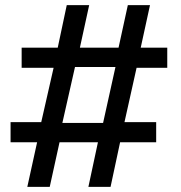

<svg xmlns="http://www.w3.org/2000/svg" viewBox="-20 -725 701 745"><path d="M86 0 124 -173H21V-251H140L188 -462H64V-540H204L239 -705H326L290 -540H440L476 -705H562L526 -540H629V-462H510L463 -251H586V-173H446L409 0H323L360 -173H211L173 0ZM222 -248H380L428 -465H271Z"/></svg>

Font: Nunito Sans 7pt SemiExpanded SemiBold
Style: Regular
Weight: 600
Width: 6
Designer: Vernon Adams
Foundry: Vernon Adams
Version: Version 3.101;gftools[0.9.27]